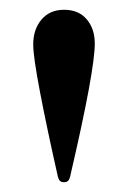

<svg xmlns="http://www.w3.org/2000/svg" viewBox="-20 -838 262 393"><path d="M97 -483Q76 -576 62 -649Q48 -722 48 -747Q48 -778 65 -798Q82 -818 111 -818Q141 -818 157.5 -798.5Q174 -779 174 -749Q174 -694 125 -483Q123 -472 120 -468.5Q117 -465 111 -465Q105 -465 102 -468.5Q99 -472 97 -483Z"/></svg>

Font: Shippori Mincho B1 SemiBold
Style: Regular
Weight: 600
Designer: FONTDASU
Foundry: FONTDASU / Google Inc. / but / Adobe
Version: Version 3.110; ttfautohint (v1.8.3)